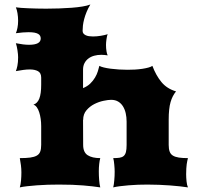

<svg xmlns="http://www.w3.org/2000/svg" viewBox="-20 -813 872 833"><path d="M65.9 0Q69.8 -12.7 71.3 -30.3Q72.8 -47.9 72.8 -64.9Q72.8 -80.6 70.8 -96.2Q68.8 -111.8 65.9 -127Q93.3 -127 111.1 -129.4Q128.9 -131.8 139.6 -137.9Q150.4 -144 154.5 -155.3Q158.7 -166.5 158.7 -184.1V-266.1Q158.7 -281.7 156.5 -297.4Q154.3 -313 150.1 -325.9Q146 -338.9 139.6 -347.7Q133.3 -356.4 125 -358.9Q142.6 -364.7 150.6 -385.5Q158.7 -406.2 158.7 -445.8V-476.1Q158.7 -496.6 144.8 -504.2Q130.9 -511.7 109.4 -511.7Q95.7 -511.7 80.1 -509.5Q64.5 -507.3 48.8 -504.4Q52.2 -512.2 55.4 -527.3Q58.6 -542.5 58.6 -564.5Q58.6 -569.8 57.9 -578.1Q57.1 -586.4 55.7 -595.5Q54.2 -604.5 52.5 -612.5Q50.8 -620.6 48.8 -625.5Q65.9 -622.1 80.1 -620.4Q94.2 -618.7 106 -618.7Q156.7 -618.7 156.7 -646Q156.7 -651.9 154.3 -657Q151.9 -662.1 145.8 -665.8Q139.6 -669.4 129.4 -671.4Q119.1 -673.3 103.5 -673.3Q81.5 -673.3 48.8 -668.9Q52.7 -677.2 55.7 -691.9Q58.6 -706.5 58.6 -722.7Q58.6 -739.7 55.9 -755.6Q53.2 -771.5 48.8 -781.2Q58.1 -779.8 72 -778.8Q85.9 -777.8 103 -777.1Q120.1 -776.4 139.9 -775.9Q159.7 -775.4 180.2 -775.4Q208 -775.4 236.3 -776.4Q264.6 -777.3 290.3 -779.3Q315.9 -781.2 337.2 -784.7Q358.4 -788.1 372.1 -793.5Q362.3 -777.3 355.7 -761.2Q349.1 -745.1 345.2 -730.2Q341.3 -715.3 339.8 -702.4Q338.4 -689.5 338.4 -679.2Q338.4 -672.4 342 -667.7Q345.7 -663.1 351.8 -660.2Q357.9 -657.2 366 -656Q374 -654.8 383.3 -654.8Q399.9 -654.8 417.2 -657.7Q434.6 -660.6 447.3 -664.6Q445.3 -660.6 444.1 -654.8Q442.9 -648.9 441.9 -642.3Q440.9 -635.7 440.4 -629.2Q439.9 -622.6 439.9 -618.2Q439.9 -603 442.1 -590.3Q444.3 -577.6 447.3 -572.8Q440.4 -573.7 433.3 -574.5Q426.3 -575.2 419.4 -575.2Q403.3 -575.2 388.9 -571.3Q374.5 -567.4 363.8 -559.3Q353 -551.3 346.7 -539.3Q340.3 -527.3 340.3 -510.7V-430.7Q359.4 -438.5 371.8 -450.7Q384.3 -462.9 392.3 -476.6Q400.4 -490.2 404.5 -503.7Q408.7 -517.1 411.1 -527.3Q417.5 -523.4 430.4 -520.3Q443.4 -517.1 460.2 -514.9Q477.1 -512.7 496.1 -511.5Q515.1 -510.3 533.2 -510.3Q549.3 -510.3 565.9 -511.2Q582.5 -512.2 597.2 -514.4Q611.8 -516.6 623.5 -519.8Q635.3 -522.9 641.1 -527.3Q656.7 -485.8 680.4 -457Q704.1 -428.2 743.7 -416.5Q735.8 -406.7 730 -395.5Q724.1 -384.3 720 -369.9Q715.8 -355.5 713.9 -336.9Q711.9 -318.4 711.9 -293.9V-184.1Q711.9 -166.5 716.1 -155.3Q720.2 -144 730.2 -137.9Q740.2 -131.8 756.1 -129.4Q772 -127 795.4 -127Q793.9 -121.1 792.5 -114.7Q791 -108.4 790 -100.3Q789.1 -92.3 788.3 -81.8Q787.6 -71.3 787.6 -57.1Q787.6 -43 789.3 -26.4Q791 -9.8 795.4 0Q780.3 -2.4 760.3 -4.6Q740.2 -6.8 717.5 -8.5Q694.8 -10.3 669.9 -11.2Q645 -12.2 620.1 -12.2Q600.1 -12.2 578.9 -11.5Q557.6 -10.7 537.6 -9Q517.6 -7.3 500.2 -5.1Q482.9 -2.9 471.2 0Q472.7 -5.9 473.9 -13.7Q475.1 -21.5 475.8 -30.8Q476.6 -40 477.1 -49.8Q477.5 -59.6 477.5 -68.4Q477.5 -73.2 477.1 -81.5Q476.6 -89.8 475.8 -98.4Q475.1 -106.9 473.9 -114.7Q472.7 -122.6 471.2 -127Q487.8 -127 498.8 -128.7Q509.8 -130.4 516.6 -136.2Q523.4 -142.1 526.4 -153.6Q529.3 -165 529.3 -184.1V-285.6Q529.3 -304.7 525.4 -321.8Q521.5 -338.9 513.4 -351.8Q505.4 -364.7 492.7 -372.3Q480 -379.9 461.9 -379.9Q449.7 -379.9 429.4 -375.7Q409.2 -371.6 389.4 -361.6Q369.6 -351.6 355.2 -334.7Q340.8 -317.9 340.8 -293H340.3L340.8 -184.1Q340.8 -152.3 360.4 -139.6Q379.9 -127 415 -127Q412.1 -116.7 410.4 -101.6Q408.7 -86.4 408.7 -69.3Q408.7 -50.8 410.2 -32Q411.6 -13.2 415 0Q383.8 -4.9 340.8 -8.5Q297.9 -12.2 235.8 -12.2Q212.4 -12.2 187.7 -11.5Q163.1 -10.7 140.4 -9Q117.7 -7.3 98.1 -5.1Q78.6 -2.9 65.9 0Z"/></svg>

Font: Arbutus
Style: Regular
Weight: 400
Designer: Karolina Lach
Foundry: Sorkin Type Co.
Version: Version 1.002